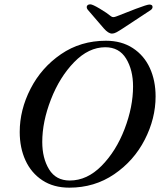

<svg xmlns="http://www.w3.org/2000/svg" viewBox="-20 -852 738 886"><path d="M71 -243Q71 -345 121 -442.5Q171 -540 261.5 -602Q352 -664 469 -664Q541 -664 593 -630Q645 -596 671.5 -538Q698 -480 698 -407Q698 -305 648 -207.5Q598 -110 507 -48Q416 14 300 14Q227 14 175.5 -20Q124 -54 97.5 -112Q71 -170 71 -243ZM594 -453Q594 -529 562 -581.5Q530 -634 466 -634Q389 -634 322 -565Q255 -496 215 -393Q175 -290 175 -197Q175 -122 206.5 -70.5Q238 -19 302 -19Q382 -19 449 -87Q516 -155 555 -257Q594 -359 594 -453ZM459 -721 385 -807Q380 -813 380 -820Q382 -832 397 -832Q407 -832 440.5 -812Q474 -792 492 -777Q497 -773 503 -773Q509 -773 519 -777Q553 -791 606 -811Q659 -831 669 -831Q684 -831 684 -820Q684 -812 676 -806L547 -721Q527 -708 516.5 -702.5Q506 -697 497 -697Q480 -697 459 -721Z"/></svg>

Font: EB Garamond Medium
Style: Italic
Weight: 500
Italic angle: -17.2°
Designer: Georg Duffner and Octavio Pardo
Foundry: Georg Duffner
Version: Version 1.000